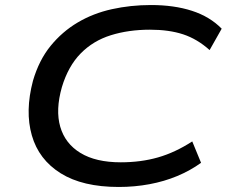

<svg xmlns="http://www.w3.org/2000/svg" viewBox="-20 -734 914 763"><path d="M452 9Q308 9 221 -45.5Q134 -100 106.5 -196Q79 -292 111 -413Q135 -495 181 -551.5Q227 -608 288.5 -644.5Q350 -681 424.5 -697.5Q499 -714 580 -714Q672 -714 743 -691Q814 -668 861 -620L813 -535Q764 -579 708 -597.5Q652 -616 576 -616Q491 -616 420.5 -594Q350 -572 300.5 -521.5Q251 -471 226 -388Q200 -297 219.5 -230Q239 -163 300 -126Q361 -89 460 -89Q540 -89 608 -108.5Q676 -128 744 -172L779 -87Q736 -56 684.5 -34.5Q633 -13 574 -2Q515 9 452 9Z"/></svg>

Font: Nunito Sans 7pt Expanded Medium
Style: Italic
Weight: 500
Width: 7
Italic angle: -9°
Designer: Vernon Adams
Foundry: Vernon Adams
Version: Version 3.101;gftools[0.9.27]